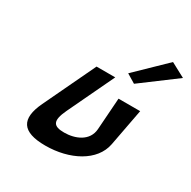

<svg xmlns="http://www.w3.org/2000/svg" viewBox="-218 -1246 1449 1457"><g transform="rotate(30 506.5 -518.0)"><path d="M635.6 -791 713.4 -744 1013.3 -967.9 887.6 -1035.1ZM858 -587.5H668.4L648.8 -309.5C641.2 -200.5 533.7 -158.2 439.1 -158.2C344.5 -158.2 317.4 -192.2 373.2 -309.5L566 -715H402.2L187.2 -262.8C104.8 -89.4 157.9 -1 364.3 -1C577 -1 765.7 -98.6 796.7 -262.8Z"/></g></svg>

Font: Hussar
Style: BdSuprExtOblFive
Weight: 700
Foundry: Cannot Into Space Fonts
Version: Version 2.00